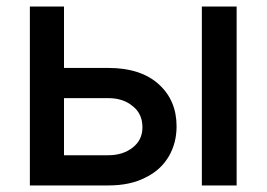

<svg xmlns="http://www.w3.org/2000/svg" viewBox="-20 -565 813 585"><path d="M464 -308Q518 -259 518 -180Q518 -129 494 -88Q469 -46 423 -24Q377 0 310 0H71V-545H175V-358H310Q409 -358 464 -308ZM701 -545V0H595V-545ZM385 -116Q414 -139 414 -177Q414 -218 385 -241Q356 -266 310 -266H175V-92H310Q355 -92 385 -116Z"/></svg>

Font: Sinter Medium
Style: Regular
Weight: 500
Foundry: Adobe & rsms
Version: Version 1.000